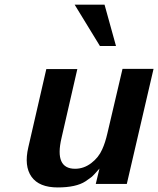

<svg xmlns="http://www.w3.org/2000/svg" viewBox="-20 -800 687 834"><path d="M483.9 -600.1H414.1L304.2 -779.8H434.1ZM230 14.2H231Q149.9 14.2 116.9 -32.2Q84 -78.6 103 -160.2L181.2 -500H315.9L247.1 -200.2Q215.8 -66.9 306.2 -66.9Q344.2 -66.9 376.5 -91.6Q408.7 -116.2 423.8 -150.9Q437 -179.2 446.8 -222.2L512.2 -501H647L530.8 -1H396L412.1 -67.9Q408.2 -63.5 400.4 -54.7Q392.6 -45.9 390.6 -43.9Q388.7 -42 383.8 -36.9Q378.9 -31.7 375.2 -29.3Q371.6 -26.9 365.7 -22.5Q359.9 -18.1 351.1 -12.2Q310.5 14.2 230 14.2Z"/></svg>

Font: Perun
Style: Bold Italic
Weight: 700
Italic angle: -12°
Foundry: Copyright (c) Stefan Peev, Context Ltd, 2016
Version: Version 001.000